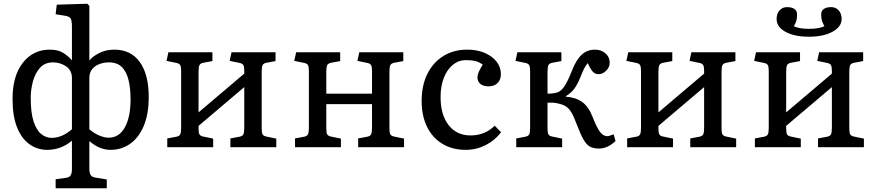

<svg xmlns="http://www.w3.org/2000/svg" viewBox="-20 -786 4680 1025"><path d="M277 219V171L335 163Q352 160 358 148.5Q364 137 364 116V-35Q306 14 232 14Q180 14 138 -15.5Q96 -45 71.5 -105Q47 -165 47 -258Q47 -381 102 -451Q157 -521 246 -521Q289 -521 316 -504.5Q343 -488 364 -464V-643Q364 -675 357.5 -687Q351 -699 321 -703L277 -710L283 -761L446 -766L457 -755V-463Q472 -483 508 -502Q544 -521 590 -521Q679 -521 726.5 -454.5Q774 -388 774 -269Q774 -177 747.5 -114Q721 -51 675 -18.5Q629 14 570 14Q542 14 514 3Q486 -8 457 -33V113Q457 137 464 148Q471 159 489 162L550 172V219ZM256 -50Q311 -50 364 -96V-369Q364 -411 332.5 -432Q301 -453 263 -453Q219 -453 193 -423.5Q167 -394 155.5 -350.5Q144 -307 144 -264Q144 -184 159.5 -137Q175 -90 200.5 -70Q226 -50 256 -50ZM560 -51Q616 -51 646.5 -106Q677 -161 677 -255Q677 -313 666.5 -357.5Q656 -402 631 -427.5Q606 -453 561 -453Q536 -453 512 -444.5Q488 -436 472.5 -417.5Q457 -399 457 -370V-96Q481 -75 509 -63Q537 -51 560 -51Z M873 0V-47L921 -56Q937 -59 942 -68.5Q947 -78 947 -104V-407Q947 -430 942 -438.5Q937 -447 922 -450L869 -461L879 -507H1114V-460L1066 -451Q1050 -448 1045 -438.5Q1040 -429 1040 -403V-186L1284 -393V-407Q1284 -430 1279 -438.5Q1274 -447 1259 -450L1206 -461L1216 -507H1451V-460L1403 -451Q1387 -448 1382 -438.5Q1377 -429 1377 -403V-100Q1377 -77 1382 -68.5Q1387 -60 1402 -57L1455 -46V0H1210V-47L1258 -56Q1274 -59 1279 -68.5Q1284 -78 1284 -104V-321L1040 -114V-100Q1040 -77 1045 -68.5Q1050 -60 1065 -57L1118 -46V0Z M1555 0V-47L1603 -56Q1619 -59 1624 -68.5Q1629 -78 1629 -104V-407Q1629 -430 1624 -438.5Q1619 -447 1604 -450L1551 -461L1561 -507H1796V-460L1748 -451Q1732 -448 1727 -438.5Q1722 -429 1722 -403V-286H1966V-407Q1966 -430 1961 -438.5Q1956 -447 1941 -450L1888 -461L1898 -507H2133V-460L2085 -451Q2069 -448 2064 -438.5Q2059 -429 2059 -403V-100Q2059 -77 2064 -68.5Q2069 -60 2084 -57L2137 -46V0H1892V-47L1940 -56Q1956 -59 1961 -68.5Q1966 -78 1966 -104V-230H1722V-100Q1722 -77 1727 -68.5Q1732 -60 1747 -57L1800 -46V0Z M2467 14Q2395 14 2342 -18Q2289 -50 2260 -108.5Q2231 -167 2231 -247Q2231 -330 2261.5 -391.5Q2292 -453 2347 -487Q2402 -521 2475 -521Q2526 -521 2566.5 -504Q2607 -487 2630.5 -457.5Q2654 -428 2654 -390Q2654 -360 2636 -342.5Q2618 -325 2588 -325Q2560 -325 2544.5 -338Q2529 -351 2529 -373Q2529 -385 2535 -400Q2541 -415 2557 -441Q2538 -455 2518 -460Q2498 -465 2467 -465Q2428 -465 2397.5 -440Q2367 -415 2349.5 -370.5Q2332 -326 2332 -268Q2332 -173 2375 -118Q2418 -63 2492 -63Q2569 -63 2621 -115L2655 -80Q2623 -37 2573 -11.5Q2523 14 2467 14Z M3177 7Q3149 7 3130 -3Q3111 -13 3095 -41Q3079 -69 3059 -122Q3043 -165 3029 -188Q3015 -211 2996 -221Q2977 -231 2947 -236Q2938 -238 2927.5 -238Q2917 -238 2903 -238V-100Q2903 -77 2908 -68.5Q2913 -60 2928 -57L2981 -46V0H2736V-47L2784 -56Q2800 -59 2805 -68.5Q2810 -78 2810 -104V-407Q2810 -430 2805 -438.5Q2800 -447 2785 -450L2732 -461L2742 -507H2977V-460L2929 -451Q2913 -448 2908 -438.5Q2903 -429 2903 -403V-286Q2936 -286 2957 -293Q2977 -301 2994 -326.5Q3011 -352 3033 -408Q3056 -467 3085.5 -494Q3115 -521 3156 -521Q3190 -521 3212.5 -501Q3235 -481 3235 -451Q3235 -428 3216.5 -409Q3198 -390 3175 -390Q3158 -390 3145.5 -402.5Q3133 -415 3118 -449Q3108 -438 3100 -423Q3092 -408 3078 -373Q3062 -333 3044.5 -310.5Q3027 -288 3001 -273V-270Q3054 -266 3088 -241.5Q3122 -217 3143 -163Q3166 -104 3183.5 -81.5Q3201 -59 3222 -59Q3227 -59 3233.5 -61Q3240 -63 3256 -69L3266 -33Q3224 7 3177 7Z M3328 0V-47L3376 -56Q3392 -59 3397 -68.5Q3402 -78 3402 -104V-407Q3402 -430 3397 -438.5Q3392 -447 3377 -450L3324 -461L3334 -507H3569V-460L3521 -451Q3505 -448 3500 -438.5Q3495 -429 3495 -403V-186L3739 -393V-407Q3739 -430 3734 -438.5Q3729 -447 3714 -450L3661 -461L3671 -507H3906V-460L3858 -451Q3842 -448 3837 -438.5Q3832 -429 3832 -403V-100Q3832 -77 3837 -68.5Q3842 -60 3857 -57L3910 -46V0H3665V-47L3713 -56Q3729 -59 3734 -68.5Q3739 -78 3739 -104V-321L3495 -114V-100Q3495 -77 3500 -68.5Q3505 -60 3520 -57L3573 -46V0Z M4010 0V-47L4058 -56Q4074 -59 4079 -68.5Q4084 -78 4084 -104V-407Q4084 -430 4079 -438.5Q4074 -447 4059 -450L4006 -461L4016 -507H4251V-460L4203 -451Q4187 -448 4182 -438.5Q4177 -429 4177 -403V-186L4421 -393V-407Q4421 -430 4416 -438.5Q4411 -447 4396 -450L4343 -461L4353 -507H4588V-460L4540 -451Q4524 -448 4519 -438.5Q4514 -429 4514 -403V-100Q4514 -77 4519 -68.5Q4524 -60 4539 -57L4592 -46V0H4347V-47L4395 -56Q4411 -59 4416 -68.5Q4421 -78 4421 -104V-321L4177 -114V-100Q4177 -77 4182 -68.5Q4187 -60 4202 -57L4255 -46V0ZM4299 -590Q4221 -590 4173.5 -616Q4126 -642 4126 -685Q4126 -713 4141.5 -730.5Q4157 -748 4182 -748Q4207 -748 4221 -738Q4235 -728 4235 -711Q4235 -689 4232 -677Q4229 -665 4218 -646Q4232 -639 4252.5 -635.5Q4273 -632 4298 -632Q4324 -632 4345.5 -635.5Q4367 -639 4381 -646Q4371 -665 4367.5 -677Q4364 -689 4364 -711Q4364 -728 4378 -738Q4392 -748 4417 -748Q4442 -748 4457.5 -730.5Q4473 -713 4473 -685Q4473 -643 4424.5 -616.5Q4376 -590 4299 -590Z"/></svg>

Font: Literata 12pt
Style: Regular
Weight: 400
Designer: Latin by Veronika Burian and Jose Scaglione. Greek by Irene Vlachou. Cyrillic by Vera Evstafieva.
Foundry: TypeTogether
Version: Version 3.002